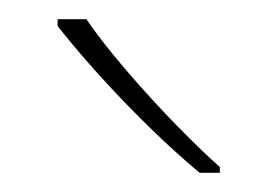

<svg xmlns="http://www.w3.org/2000/svg" viewBox="-20 -786 289 200"><path d="M70 -766H40V-759C75 -714 135 -650 188 -606H209V-612C164 -652 99 -723 70 -766Z"/></svg>

Font: Noto Sans Lao UI Thin
Style: Regular
Weight: 100
Designer: Monotype Design Team
Foundry: Monotype Imaging Inc.
Version: Version 2.000